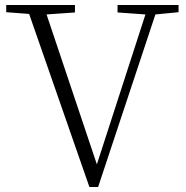

<svg xmlns="http://www.w3.org/2000/svg" viewBox="-20 -743 746 771"><path d="M452 -693 564 -685 369 -83 167 -685 281 -693V-723H5V-694L97 -687L339 8H374L604 -685L697 -694V-723H452Z"/></svg>

Font: Noto Serif CJK SC ExtraLight
Style: Regular
Weight: 200
Designer: Ryoko NISHIZUKA 西塚涼子 (kana & ideographs); Frank Grießhammer (Latin, Greek & Cyrillic); Wenlong ZHANG 张文龙 (bopomofo); San
Foundry: Adobe
Version: Version 2.001;hotconv 1.1.0;makeotfexe 2.6.0